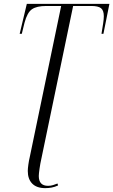

<svg xmlns="http://www.w3.org/2000/svg" viewBox="-20 -734 587 995"><path d="M215 241Q170 241 147 217.5Q124 194 124 152Q124 140 127 118.5Q130 97 134 81L297 -703H219Q170 -703 145.5 -686Q121 -669 107 -616L93 -559H82L119 -714H547L516 -559H506Q511 -590 514.5 -612.5Q518 -635 518 -650Q518 -680 503.5 -691.5Q489 -703 454 -703H359L193 95Q189 112 185 139.5Q181 167 181 178Q181 229 229 229Q244 229 255.5 225Q267 221 278 217L281 227Q264 235 247.5 238Q231 241 215 241Z"/></svg>

Font: Noto Serif Display ExtraCondensed Light
Style: Italic
Weight: 300
Width: 2
Italic angle: -12°
Designer: Monotype Design Team
Foundry: Monotype Imaging Inc.
Version: Version 2.009